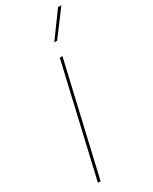

<svg xmlns="http://www.w3.org/2000/svg" viewBox="-228 -942 790 994"><g transform="rotate(-30 167.5 -445.5)"><path d="M208 -660 55 0H39L192 -660ZM315 -891H335L224 -743H207Z"/></g></svg>

Font: Kantumruy Pro Thin
Style: Italic
Weight: 250
Italic angle: -13°
Version: Version 1.002